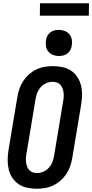

<svg xmlns="http://www.w3.org/2000/svg" viewBox="-20 -1148 565 1176"><path d="M206 8Q176 8 147 2Q118 -4 95 -19.5Q72 -35 56 -58.5Q40 -82 33.5 -110Q27 -138 27 -167.5Q27 -197 32 -228L86 -552Q90 -578 98.5 -603Q107 -628 121.5 -650.5Q136 -673 156.5 -691.5Q177 -710 201.5 -722Q226 -734 252 -738.5Q278 -743 303 -743Q333 -743 362 -737Q391 -731 414.5 -715.5Q438 -700 453.5 -676.5Q469 -653 476 -625Q483 -597 482.5 -567.5Q482 -538 477 -507L423 -183Q419 -157 410.5 -132Q402 -107 387.5 -84.5Q373 -62 352.5 -43.5Q332 -25 307.5 -13Q283 -1 257 3.5Q231 8 206 8ZM207 -88Q227 -88 247 -97Q267 -106 281 -122.5Q295 -139 302 -158.5Q309 -178 312 -198L366 -523Q369 -537 370 -551.5Q371 -566 369.5 -579.5Q368 -593 363.5 -605.5Q359 -618 350.5 -628Q342 -638 329 -642.5Q316 -647 302 -647Q282 -647 262 -638Q242 -629 228 -612.5Q214 -596 207 -576.5Q200 -557 197 -537L143 -212Q140 -198 139 -183.5Q138 -169 139.5 -155.5Q141 -142 145.5 -129.5Q150 -117 158.5 -107Q167 -97 180 -92.5Q193 -88 207 -88ZM340 -805Q321 -805 304 -812Q287 -819 275.5 -833Q264 -847 261.5 -866Q259 -885 262 -904Q264 -918 271 -930Q278 -942 289.5 -950.5Q301 -959 314.5 -962Q328 -965 341 -965Q360 -965 377.5 -958Q395 -951 406 -937Q417 -923 420 -904Q423 -885 419 -866Q417 -852 410 -840Q403 -828 391.5 -819.5Q380 -811 366.5 -808Q353 -805 340 -805ZM224 -1052 225 -1128H525L524 -1052Z"/></svg>

Font: Iosevka SS18
Style: Bold Italic
Weight: 700
Italic angle: -9°
Monospace: yes
Designer: Belleve Invis
Foundry: Belleve Invis
Version: Version 25.1.1; ttfautohint (v1.8.4)